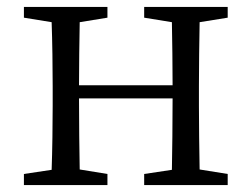

<svg xmlns="http://www.w3.org/2000/svg" viewBox="-20 -534 726 554"><path d="M637 -483V-514H396V-483L476 -470C477 -417 478 -343 478 -288H208C208 -342 209 -416 210 -470L290 -483V-514H49V-483L129 -470C131 -415 132 -339 132 -286V-228C132 -176 131 -99 129 -44L49 -32V0H290V-32L210 -45C209 -99 208 -178 208 -250H478C478 -177 477 -99 476 -44L396 -32V0H637V-32L556 -45C555 -100 554 -176 554 -228V-286C554 -338 555 -415 556 -470Z"/></svg>

Font: Shippori Mincho
Style: Regular
Weight: 400
Designer: Bonji Tadano  Ryoko NISHIZUKA  (kana & ideographs); Frank Grießhammer (Latin, Greek & Cyrillic); Wenlong ZHANG  (bopomof
Foundry: Adobe Systems Incorporated
Version: Version 1.003;PS 1.001;hotconv 16.6.54;makeotf.lib2.5.65590